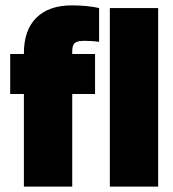

<svg xmlns="http://www.w3.org/2000/svg" viewBox="-20 -695 643 715"><path d="M69 -345H18V-494H69V-497Q69 -583 115.5 -629Q162 -675 248 -675Q274 -675 301 -672.5Q328 -670 349 -665V-539Q338 -541 323 -542Q308 -543 296 -543Q268 -543 258.5 -535Q249 -527 249 -504V-494H334V-345H249V0H69ZM569 -665V0H389V-665Z"/></svg>

Font: Blinker ExtraBold
Style: Regular
Weight: 800
Designer: Juergen Huber
Foundry: supertype
Version: Version 1.017;hotconv 1.0.117;makeotfexe 2.5.65602